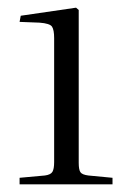

<svg xmlns="http://www.w3.org/2000/svg" viewBox="-20 -854 335 500"><path d="M31 -374V-391L97 -397Q112 -399 116.5 -406.5Q121 -414 121 -432V-755Q121 -776 115.5 -784.5Q110 -793 83 -795L31 -797L34 -813L178 -834L185 -828V-430Q185 -412 189.5 -405.5Q194 -399 210 -397L273 -391V-374Z"/></svg>

Font: Literata 60pt Light
Style: Regular
Weight: 300
Designer: Latin by Veronika Burian and Jose Scaglione. Greek by Irene Vlachou. Cyrillic by Vera Evstafieva.
Foundry: TypeTogether
Version: Version 3.103;gftools[0.9.29]